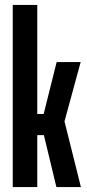

<svg xmlns="http://www.w3.org/2000/svg" viewBox="-20 -763 355 783"><path d="M32 0V-743H132V-298H158L211 -510H309L243 -268L310 0H210L159 -212H132V0Z"/></svg>

Font: Saira Ultra Condensed
Style: Bold
Weight: 700
Width: 1
Designer: Hector Gatti with collaboration of the Omnibus-Type team
Foundry: Omnibus-Type
Version: Version 1.001; ttfautohint (v1.8)